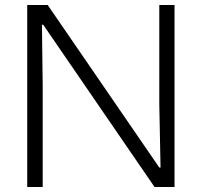

<svg xmlns="http://www.w3.org/2000/svg" viewBox="-20 -749 808 769"><path d="M89 0V-729H171L618 -78H623L618 -332V-729H679V0H599L153 -650H148L151 -407V0Z"/></svg>

Font: Mona Sans Light
Style: Regular
Weight: 300
Designer: Deni Anggara
Foundry: GitHub
Version: Version 2.000